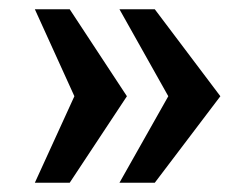

<svg xmlns="http://www.w3.org/2000/svg" viewBox="-20 -478 536 413"><path d="M237 -85 342 -271 237 -458H313L454 -271L313 -85ZM55 -85 140 -271 55 -458H130L253 -271L130 -85Z"/></svg>

Font: Montagu Slab 16pt Medium
Style: Regular
Weight: 500
Designer: Florian Karsten
Foundry: Florian Karsten
Version: Version 1.000; ttfautohint (v1.8.3)